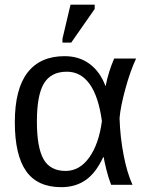

<svg xmlns="http://www.w3.org/2000/svg" viewBox="-20 -773 618 803"><path d="M411.6 -115.7H413.6C415.2 -105 418.9 -88 424.6 -64.7C430.3 -41.4 437 -19.9 444.8 0H534.2C518.9 -33.5 506.4 -75.4 496.8 -125.5C487.2 -175.6 481.6 -226.7 480 -278.8C482.6 -310.7 490.7 -351.6 504.4 -401.6C518.1 -451.6 533 -493.8 549.3 -528.3H457.5C441.2 -490.6 429.4 -452.3 421.9 -413.6H420.9C406.2 -453 384.4 -483.6 355.2 -505.4C326.1 -527.2 291 -538.1 250 -538.1C182 -538.1 130.3 -515.1 95 -469.2C59.7 -423.3 42 -354.2 42 -261.7C42 -170.6 57.7 -102.5 89.1 -57.6C120.5 -12.7 169.6 9.8 236.3 9.8C275.7 9.8 309.7 -0.1 338.1 -19.8C366.6 -39.5 391.1 -71.5 411.6 -115.7ZM134.3 -264.6C134.3 -338.2 144.1 -391.4 163.8 -424.1C183.5 -456.8 215.5 -473.1 259.8 -473.1C298.5 -473.1 330.2 -455.9 355 -421.4C379.7 -386.9 396.8 -335.3 406.2 -266.6C397.8 -202.8 380.1 -152.1 353.3 -114.5C326.4 -76.9 293.5 -58.1 254.4 -58.1C211.4 -58.1 180.7 -74.5 162.1 -107.2C143.6 -139.9 134.3 -192.4 134.3 -264.6ZM241.2 -594.7H277.8L376 -735.4V-753.4H274.9L241.2 -610.8Z"/></svg>

Font: Arimo
Style: Regular
Weight: 400
Designer: Steve Matteson
Foundry: Monotype Imaging Inc.
Version: Version 1.32